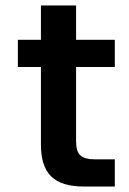

<svg xmlns="http://www.w3.org/2000/svg" viewBox="-20 -679 469 699"><path d="M284 0Q204 0 166.5 -36.5Q129 -73 129 -153V-435H45V-534H129V-659H257V-534H398V-435H257V-165Q257 -127 273 -113Q289 -99 323 -99H398V0Z"/></svg>

Font: Geist SemBd
Style: Regular
Weight: 400
Designer: Basement.studio, Andrés Briganti, Mateo Zaragoza
Foundry: Basement.studio, Vercel, Andrés Briganti, Guido Ferreyra, Mateo Zaragoza
Version: Version 1.401